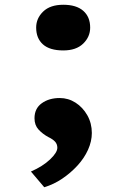

<svg xmlns="http://www.w3.org/2000/svg" viewBox="-20 -565 508 807"><path d="M166 222 110 156Q160 134 190.5 105Q221 76 221 56Q221 41 211.5 30.5Q202 20 183 11Q159 -2 142 -20.5Q125 -39 125 -68Q125 -109 155.5 -131Q186 -153 231 -153Q267 -153 297.5 -133.5Q328 -114 347 -80.5Q366 -47 366 -6Q366 29 350 64.5Q334 100 305.5 131Q277 162 241.5 186Q206 210 166 222ZM246 -353Q189 -353 160.5 -378.5Q132 -404 132 -449Q132 -488 161.5 -516.5Q191 -545 246 -545Q301 -545 330 -519.5Q359 -494 359 -449Q359 -410 329.5 -381.5Q300 -353 246 -353Z"/></svg>

Font: Lexend Giga ExtraBold
Style: Regular
Weight: 800
Designer: Bonnie Shaver-Troup, Thomas Jockin
Foundry: Lexend
Version: Version 1.007